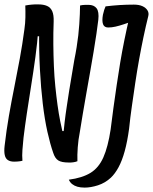

<svg xmlns="http://www.w3.org/2000/svg" viewBox="-24 -729 696 873"><path d="M78 2Q74 3 68 4Q62 5 54.5 5.5Q47 6 40 6Q23 6 12 -1Q1 -8 -2.5 -24.5Q-6 -41 -3 -66Q5 -136 16.5 -202Q28 -268 41 -332.5Q54 -397 66 -462.5Q78 -528 87 -596Q91 -623 91.5 -650.5Q92 -678 91 -704Q99 -706 106 -706.5Q113 -707 120 -708Q127 -709 134.5 -709Q142 -709 150 -709Q174 -709 190 -702Q206 -695 213.5 -678Q221 -661 220 -631Q218 -578 218.5 -527.5Q219 -477 221 -429Q223 -381 227.5 -336.5Q232 -292 237.5 -252Q243 -212 250 -177Q257 -142 264 -112L240 -133H288L263 -109Q266 -140 270 -174.5Q274 -209 279.5 -244.5Q285 -280 290.5 -316.5Q296 -353 302.5 -388.5Q309 -424 314 -457Q320 -486 324.5 -514.5Q329 -543 332 -569Q335 -595 336.5 -619Q338 -643 339 -664.5Q340 -686 340 -704Q344 -705 350.5 -706Q357 -707 365 -707Q373 -707 378 -707Q403 -707 415 -691.5Q427 -676 423 -639Q420 -613 414.5 -575.5Q409 -538 401.5 -493Q394 -448 385.5 -400Q377 -352 368.5 -304Q360 -256 352.5 -211.5Q345 -167 339 -129Q332 -94 329.5 -59Q327 -24 328 4Q324 6 319 7Q314 8 308.5 9Q303 10 298 10Q293 10 289 10Q256 10 241 0.5Q226 -9 218 -34Q204 -74 191.5 -130Q179 -186 170.5 -257.5Q162 -329 157.5 -413.5Q153 -498 154 -593L171 -564H130L150 -595Q146 -536 137 -470Q128 -404 117.5 -338.5Q107 -273 98 -213Q89 -153 83 -103Q80 -73 78 -47.5Q76 -22 78 2ZM289 88Q350 80 387.5 57Q425 34 446 -13.5Q467 -61 479 -140Q485 -190 492 -240Q499 -290 506.5 -341.5Q514 -393 522.5 -444Q531 -495 541.5 -546.5Q552 -598 564 -650L574 -613L541 -639L578 -632Q558 -625 538.5 -618.5Q519 -612 501.5 -608Q484 -604 468 -604Q450 -604 444.5 -619Q439 -634 444 -662Q447 -675 450 -684.5Q453 -694 456 -700Q472 -702 488 -703.5Q504 -705 519.5 -706Q535 -707 551.5 -707.5Q568 -708 585 -708Q608 -708 623.5 -701Q639 -694 646.5 -682Q654 -670 650 -655Q639 -611 628.5 -561Q618 -511 608.5 -458.5Q599 -406 591 -352Q583 -298 575.5 -245.5Q568 -193 563 -144Q555 -85 543 -41.5Q531 2 515 31.5Q499 61 480 79Q454 103 421.5 113.5Q389 124 361 124Q342 124 328 120Q314 116 304 108Q294 100 289 88Z"/></svg>

Font: Rec Mono Duotone
Style: Italic
Weight: 400
Italic angle: -10°
Monospace: yes
Version: Version 1.085; ttfautohint (v1.8.4.7-5d5b)